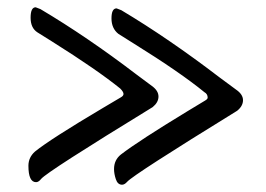

<svg xmlns="http://www.w3.org/2000/svg" viewBox="-20 -488 731 527"><path d="M93 3Q86 12 79 12Q58 12 58 -33Q58 -56 76 -72Q118 -106 263 -192L312 -221Q319 -225 319 -230Q319 -236 310 -245Q247 -296 123 -374L83 -399Q64 -411 64 -439.5Q64 -468 78 -468L91 -463Q219 -387 354 -284L397 -252Q415 -239 415 -223Q415 -207 399 -194Q110 -17 93 3ZM329 11Q322 19 315 19Q303 19 298 4Q293 -11 293 -24Q293 -49 312 -64Q360 -101 495 -183L543 -212Q550 -216 550 -220Q550 -230 541 -235Q475 -289 348 -368L305 -395Q286 -410 286 -437.5Q286 -465 300 -465L313 -460Q442 -383 582 -276L628 -242Q647 -229 647 -213Q647 -197 631 -184Q347 -9 329 11Z"/></svg>

Font: Aladin
Style: Regular
Weight: 400
Designer: Angel Koziupa and Alejandro Paul
Foundry: Angel Koziupa and Alejandro Paul
Version: Version 1.000